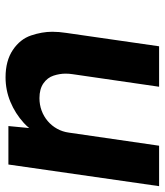

<svg xmlns="http://www.w3.org/2000/svg" viewBox="28 -596 579 674"><g transform="rotate(90 317.0 -259.5)"><path d="M252 10Q194 10 156 -15.5Q118 -41 105 -79.5Q92 -118 92 -154Q92 -177 96 -203L143 -529H285L241 -226Q239 -213 239 -201Q239 -180 246 -158.5Q253 -137 273 -123Q293 -109 325 -109Q348 -109 368.5 -116.5Q389 -124 405.5 -138Q422 -152 432.5 -171Q443 -190 446 -212L492 -529H634L558 0H423L430 -73Q422 -63 412 -54Q379 -24 338 -7Q297 10 252 10Z"/></g></svg>

Font: Lexend SemBd
Style: Italic
Weight: 600
Italic angle: -8.13011°
Designer: Bonnie Shaver-Troup, Thomas Jockin
Foundry: Lexend
Version: Version 1.007